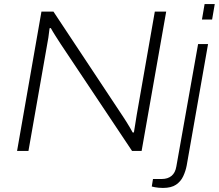

<svg xmlns="http://www.w3.org/2000/svg" viewBox="-20 -743 1077 945"><path d="M64 0 184 -686H243L587 -167Q594 -157 602.5 -143Q611 -129 619.5 -115Q628 -101 633 -91H639Q642 -108 645.5 -131Q649 -154 653 -178L742 -686H798L677 0H630L279 -526Q268 -543 253 -566.5Q238 -590 230 -605L224 -604Q222 -584 218 -557.5Q214 -531 210 -512L120 0ZM974 -647 987 -723H1037L1024 -647ZM782 182Q771 182 761 181Q751 180 742.5 178.5Q734 177 727 175L733 138H776Q806 138 824.5 122.5Q843 107 848 76L955 -526H1004L899 71Q894 98 882 124Q870 150 846.5 166Q823 182 782 182Z"/></svg>

Font: Archivo SemiExpanded Thin
Style: Italic
Weight: 250
Width: 6
Italic angle: -10°
Designer: Hector Gatti
Foundry: Omnibus-Type
Version: Version 2.001